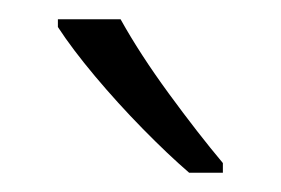

<svg xmlns="http://www.w3.org/2000/svg" viewBox="-20 -785 291 199"><path d="M105 -765Q125 -729 155 -688Q185 -647 211 -616V-606H176Q154 -625 128 -651.5Q102 -678 78.5 -706Q55 -734 40 -757V-765Z"/></svg>

Font: Noto Sans Lao Condensed Light
Style: Regular
Weight: 300
Width: 3
Designer: Monotype Design Team
Foundry: Monotype Imaging Inc.
Version: Version 2.003; ttfautohint (v1.8.4.7-5d5b)